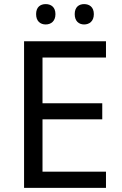

<svg xmlns="http://www.w3.org/2000/svg" viewBox="-20 -915 596 935"><path d="M155.8 -846.2C155.8 -811.5 176.8 -795.9 202.6 -795.9C228 -795.9 250 -811.5 250 -846.2C250 -880.9 228 -895 202.6 -895C176.8 -895 155.8 -880.9 155.8 -846.2ZM343.8 -846.2C343.8 -811.5 364.7 -795.9 389.6 -795.9C415 -795.9 437 -811.5 437 -846.2C437 -880.9 415 -895 389.6 -895C364.7 -895 343.8 -880.9 343.8 -846.2ZM496.1 -79.1H187V-334H478V-412.1H187V-634.8H496.1V-713.9H97.2V0H496.1Z"/></svg>

Font: Noto Reveo Sans
Style: Regular
Weight: 400
Designer: Monotype Design team
Foundry: Monotype Imaging Inc.
Version: Version 1.04